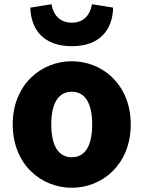

<svg xmlns="http://www.w3.org/2000/svg" viewBox="-20 -872 677 906"><path d="M319 14C463 14 597 -96 597 -285C597 -473 463 -583 319 -583C174 -583 40 -473 40 -285C40 -96 174 14 319 14ZM319 -130C252 -130 222 -190 222 -285C222 -379 252 -439 319 -439C385 -439 415 -379 415 -285C415 -190 385 -130 319 -130ZM319 -654C452 -654 511 -732 514 -836L414 -852C406 -804 377 -765 319 -765C260 -765 231 -804 223 -852L123 -836C126 -732 186 -654 319 -654Z"/></svg>

Font: ChiuKong Gothic MN Heavy
Style: Regular
Weight: 900
Designer: Ryoko NISHIZUKA 西塚涼子 (kana, bopomofo & ideographs); Paul D. Hunt (Latin, Greek & Cyrillic); Sandoll Communications 산돌커뮤니
Foundry: Adobe
Version: Version 1.300